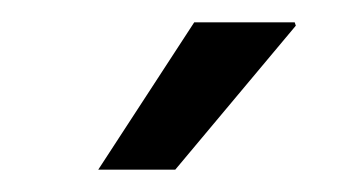

<svg xmlns="http://www.w3.org/2000/svg" viewBox="-20 -743 313 172"><path d="M245 -720 244 -723H154L68 -591H137Z"/></svg>

Font: Archivo Narrow
Style: Regular
Weight: 400
Designer: Hector Gatti
Foundry: Omnibus-Type
Version: Version 1.003;PS 001.003;hotconv 1.0.70;makeotf.lib2.5.58329